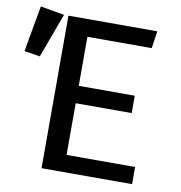

<svg xmlns="http://www.w3.org/2000/svg" viewBox="-127 -801 824 876"><g transform="rotate(10 285.0 -363.0)"><path d="M225.1 -626.7V-399.5H484.6V-319H225.1V-79.5H542.6V0H123.1V-706.7H534.9L523.1 -626.7ZM-8.2 -726.2 102.6 -706.7 26.7 -501 -46.2 -512.8Z"/></g></svg>

Font: Fira Code Retina
Style: Regular
Weight: 450
Monospace: yes
Designer: Carrois Corporate, Edenspiekermann AG, Nikita Prokopov
Foundry: Carrois Corporate, Edenspiekermann AG, Nikita Prokopov
Version: Version 6.002